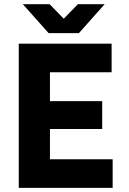

<svg xmlns="http://www.w3.org/2000/svg" viewBox="-20 -912 628 932"><path d="M71.1 -700H521.8V-561.1H222.5V-421.1H476.1V-285.8H222.5V-138.9H526.8V0H71.1ZM225.2 -755.1 358.1 -891.7H488.1L363 -751.2H225.2ZM90.8 -891.7H220.8L353.7 -755.1V-751.2H215.9Z"/></svg>

Font: Oak Sans Light
Style: Regular
Weight: 400
Designer: Erik Kennedy, Walven
Foundry: Erik Kennedy, Walven
Version: Version 1.100;Glyphs 3.1.2 (3151)